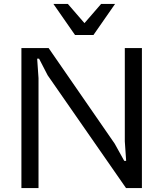

<svg xmlns="http://www.w3.org/2000/svg" viewBox="-20 -961 841 981"><path d="M89.4 0V-715.3H228.5L565.9 -227.1L614.7 -139.2H624.5L617.7 -238.8V-715.3H705.1V0H624L223.6 -576.2L179.7 -661.1H169.9L176.8 -561.5V0ZM567.9 -940.9 457.5 -782.2H363.3L252.9 -940.9H326.7L411.6 -842.8L496.6 -940.9Z"/></svg>

Font: Proza Libre
Style: Regular
Weight: 400
Designer: Jasper de Waard
Foundry: Jasper de Waard
Version: Version 1.001; ttfautohint (v1.4.1.8-43bc)